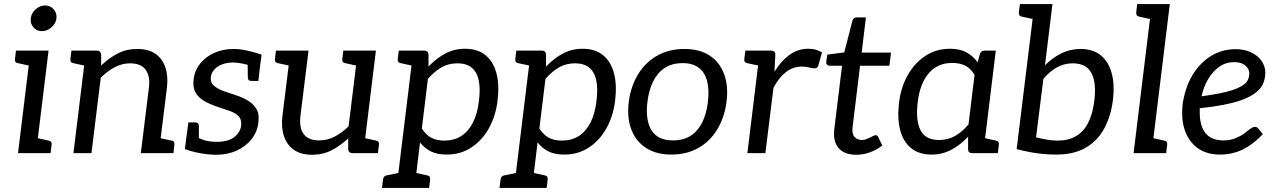

<svg xmlns="http://www.w3.org/2000/svg" viewBox="-20 -757 6315 949"><path d="M69 0 131 -507H220L158 0ZM128 0 148 -78 221 -62Q230 -60 233 -55Q236 -50 235 -41L230 0ZM161 -507 141 -429 68 -445Q59 -447 56 -452Q53 -457 54 -466L59 -507ZM187 -603Q161 -603 145 -622Q129 -641 132 -666Q135 -692 156 -711Q177 -730 203 -730Q229 -730 245.5 -711Q262 -692 259 -666Q256 -641 234.5 -622Q213 -603 187 -603Z M343 0 405 -507H458Q477 -507 480 -488V-433Q518 -470 561.5 -492.5Q605 -515 658 -515Q714 -515 748.5 -491Q783 -467 797.5 -423.5Q812 -380 805 -323L765 0H676L716 -323Q723 -380 700 -412Q677 -444 623 -444Q584 -444 547.5 -425Q511 -406 478 -373L432 0ZM735 0 755 -78 828 -62Q837 -61 840 -55.5Q843 -50 842 -41L837 0ZM435 -507 415 -429 342 -445Q333 -447 330 -452Q327 -457 328 -466L333 -507Z M1048 8Q1012 8 968.5 0Q925 -8 894 -20L903 -94L946 -84Q958 -75 985.5 -65.5Q1013 -56 1051 -56Q1108 -56 1138 -79.5Q1168 -103 1172 -137Q1175 -167 1159 -183Q1143 -199 1114.5 -209Q1086 -219 1052 -230Q1017 -242 989 -258Q961 -274 946.5 -299.5Q932 -325 937 -364Q942 -409 969.5 -443Q997 -477 1040 -496Q1083 -515 1134 -515Q1163 -515 1197.5 -508Q1232 -501 1273 -487L1265 -427L1213 -434Q1193 -440 1171.5 -444Q1150 -448 1131 -448Q1102 -448 1078.5 -439Q1055 -430 1040 -414Q1025 -398 1022 -377Q1019 -349 1038.5 -332.5Q1058 -316 1087.5 -306Q1117 -296 1144 -287Q1176 -277 1203.5 -261Q1231 -245 1247 -219Q1263 -193 1257 -151Q1252 -106 1224 -70Q1196 -34 1150.5 -13Q1105 8 1048 8ZM1204 -448 1266 -435 1257 -357H1224Q1213 -357 1209 -361.5Q1205 -366 1205 -373ZM963 -61 901 -74 911 -152H944Q954 -152 958.5 -147.5Q963 -143 963 -136Z M1523 8Q1467 8 1432.5 -16.5Q1398 -41 1383.5 -84Q1369 -127 1376 -184L1416 -507H1505L1465 -184Q1458 -126 1481 -94.5Q1504 -63 1558 -63Q1597 -63 1633.5 -81.5Q1670 -100 1703 -133L1749 -507H1838L1776 0H1723Q1703 0 1701 -19V-73Q1663 -37 1619.5 -14.5Q1576 8 1523 8ZM1746 0 1766 -78 1839 -62Q1848 -60 1851 -55Q1854 -50 1853 -41L1848 0ZM1446 -507 1426 -429 1353 -445Q1344 -447 1341 -452Q1338 -457 1339 -466L1344 -507ZM1779 -507 1759 -429 1686 -445Q1677 -447 1674 -452Q1671 -457 1672 -466L1677 -507Z M1940 172 2023 -507H2076Q2096 -507 2098 -488V-428Q2136 -468 2180.5 -492Q2225 -516 2279 -516Q2341 -516 2380 -484Q2419 -452 2434 -394Q2449 -336 2439 -257Q2430 -184 2397 -124Q2364 -64 2310.5 -28.5Q2257 7 2188 7Q2141 7 2110 -8.5Q2079 -24 2056 -53L2029 172ZM2176 -62Q2224 -62 2259.5 -84.5Q2295 -107 2317.5 -151Q2340 -195 2347 -257Q2359 -349 2333 -396.5Q2307 -444 2241 -444Q2197 -444 2162 -424Q2127 -404 2095 -367L2065 -122Q2086 -89 2113 -75.5Q2140 -62 2176 -62ZM2053 -507 2033 -429 1960 -445Q1951 -447 1948 -452Q1945 -457 1946 -466L1951 -507ZM1868 172 1873 131Q1874 122 1878.5 116.5Q1883 111 1891 110L1968 94L1970 172ZM1999 172 2019 94 2092 110Q2100 111 2103.5 116.5Q2107 122 2106 131L2101 172Z M2521 172 2604 -507H2657Q2677 -507 2679 -488V-428Q2717 -468 2761.5 -492Q2806 -516 2860 -516Q2922 -516 2961 -484Q3000 -452 3015 -394Q3030 -336 3020 -257Q3011 -184 2978 -124Q2945 -64 2891.5 -28.5Q2838 7 2769 7Q2722 7 2691 -8.5Q2660 -24 2637 -53L2610 172ZM2757 -62Q2805 -62 2840.5 -84.5Q2876 -107 2898.5 -151Q2921 -195 2928 -257Q2940 -349 2914 -396.5Q2888 -444 2822 -444Q2778 -444 2743 -424Q2708 -404 2676 -367L2646 -122Q2667 -89 2694 -75.5Q2721 -62 2757 -62ZM2634 -507 2614 -429 2541 -445Q2532 -447 2529 -452Q2526 -457 2527 -466L2532 -507ZM2449 172 2454 131Q2455 122 2459.5 116.5Q2464 111 2472 110L2549 94L2551 172ZM2580 172 2600 94 2673 110Q2681 111 2684.5 116.5Q2688 122 2687 131L2682 172Z M3362 -515Q3438 -515 3487.5 -482.5Q3537 -450 3559 -391Q3581 -332 3571 -254Q3561 -176 3525 -117Q3489 -58 3431.5 -25.5Q3374 7 3298 7Q3224 7 3173.5 -25.5Q3123 -58 3100.5 -117Q3078 -176 3088 -254Q3098 -332 3134.5 -391Q3171 -450 3229.5 -482.5Q3288 -515 3362 -515ZM3307 -63Q3382 -63 3425 -113Q3468 -163 3479 -253Q3486 -314 3475 -356.5Q3464 -399 3434 -422Q3404 -445 3354 -445Q3302 -445 3266 -421.5Q3230 -398 3208.5 -355Q3187 -312 3180 -253Q3169 -166 3199.5 -114.5Q3230 -63 3307 -63Z M3674 0 3736 -507H3787Q3802 -507 3807.5 -501.5Q3813 -496 3812 -482L3808 -403Q3841 -456 3882.5 -486Q3924 -516 3976 -516Q3997 -516 4013.5 -511Q4030 -506 4043 -498L4024 -431Q4022 -425 4017 -422Q4012 -419 4006 -419Q3999 -419 3979.5 -423.5Q3960 -428 3945 -428Q3900 -428 3865 -401Q3830 -374 3803 -323L3763 0ZM3766 -507 3746 -429 3673 -445Q3664 -447 3661 -452Q3658 -457 3659 -466L3664 -507Z M4213 8Q4153 8 4124.5 -25.5Q4096 -59 4104 -122L4142 -432H4081Q4073 -432 4068 -437Q4063 -442 4064 -452L4069 -487L4153 -498L4193 -654Q4198 -671 4215 -671H4260L4239 -497H4384L4376 -432H4231L4194 -128Q4190 -96 4203.5 -80.5Q4217 -65 4242 -65Q4253 -65 4266.5 -71Q4280 -77 4292 -83Q4304 -89 4309 -89Q4316 -89 4320 -81L4341 -38Q4315 -17 4281 -4.5Q4247 8 4213 8Z M4584 7Q4522 7 4483 -25Q4444 -57 4429 -115.5Q4414 -174 4424 -252Q4433 -326 4466.5 -385.5Q4500 -445 4553.5 -480.5Q4607 -516 4675 -516Q4724 -516 4756.5 -498.5Q4789 -481 4812 -449L4823 -488Q4828 -507 4848 -507H4902L4840 0H4786Q4765 0 4765 -19V-81Q4727 -41 4682.5 -17Q4638 7 4584 7ZM4622 -65Q4665 -65 4700.5 -85Q4736 -105 4767 -142L4797 -387Q4777 -420 4750 -433Q4723 -446 4687 -446Q4639 -446 4603.5 -423.5Q4568 -401 4545.5 -357.5Q4523 -314 4516 -252Q4505 -161 4530 -113Q4555 -65 4622 -65ZM4810 0 4830 -78 4903 -62Q4912 -60 4915 -55Q4918 -50 4917 -41L4912 0Z M5200 7Q5168 7 5136 4Q5104 1 5071.5 -5Q5039 -11 5005 -20L5093 -737H5182L5145 -434Q5180 -470 5224.5 -492.5Q5269 -515 5321 -515Q5383 -515 5421.5 -483Q5460 -451 5475 -394.5Q5490 -338 5481 -263Q5471 -184 5438.5 -123Q5406 -62 5347.5 -27.5Q5289 7 5200 7ZM5207 -62Q5260 -62 5297.5 -83.5Q5335 -105 5358 -149Q5381 -193 5389 -260Q5400 -350 5374 -397Q5348 -444 5282 -444Q5240 -444 5204 -424Q5168 -404 5137 -367L5101 -78Q5131 -71 5156.5 -66.5Q5182 -62 5207 -62ZM5123 -737 5103 -659 5030 -675Q5022 -677 5018.5 -682Q5015 -687 5016 -696L5021 -737Z M5583 0 5673 -737H5762L5672 0ZM5642 0 5662 -78 5735 -62Q5744 -60 5747 -55Q5750 -50 5749 -41L5744 0ZM5703 -737 5683 -659 5610 -675Q5602 -677 5598.5 -682Q5595 -687 5596 -696L5601 -737Z M6010 7Q5951 7 5909.5 -18.5Q5868 -44 5845.5 -90.5Q5823 -137 5823 -199Q5823 -219 5825 -238.5Q5827 -258 5832 -277Q5840 -315 5855.5 -350Q5871 -385 5894 -415Q5905 -430 5918.5 -443Q5932 -456 5946 -467Q5975 -489 6010.5 -501.5Q6046 -514 6086 -514Q6132 -514 6165.5 -497.5Q6199 -481 6216.5 -454.5Q6234 -428 6234 -398Q6234 -365 6220.5 -338Q6207 -311 6171 -288Q6147 -273 6111 -260.5Q6075 -248 6025.5 -238.5Q5976 -229 5910 -222Q5910 -217 5910 -208.5Q5910 -200 5910 -201Q5910 -134 5939 -98.5Q5968 -63 6027 -63Q6059 -63 6085.5 -73.5Q6112 -84 6130 -97Q6138 -104 6147.5 -111.5Q6157 -119 6166 -124.5Q6175 -130 6183 -130Q6193 -130 6200 -121L6222 -94Q6175 -44 6123.5 -18.5Q6072 7 6010 7ZM5919 -281Q5970 -288 6008 -295.5Q6046 -303 6071.5 -311.5Q6097 -320 6114 -330Q6139 -344 6147 -360.5Q6155 -377 6155 -395Q6155 -416 6135.5 -433Q6116 -450 6081 -450Q6039 -450 6006.5 -427Q5974 -404 5951.5 -366Q5929 -328 5919 -281Z"/></svg>

Font: Aleo
Style: Italic
Weight: 400
Italic angle: -7°
Designer: Alessio Laiso
Foundry: Alessio Laiso
Version: Version 2.001;gftools[0.9.29]